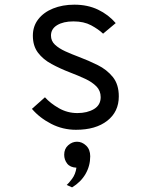

<svg xmlns="http://www.w3.org/2000/svg" viewBox="-20 -543 656 821"><path d="M305 12Q248.6 12 199 -13.4Q149.4 -38.9 116.5 -77.5L172.2 -127Q195.5 -101.1 231.9 -80.3Q268.2 -59.5 311 -59.5Q353 -59.5 381.8 -76.6Q410.5 -93.8 410.5 -127.5Q410.5 -155 392.2 -173.6Q373.9 -192.2 344.2 -206Q314.6 -219.8 280.5 -232.8Q236.9 -249.6 200.5 -269.3Q164.1 -289 142.3 -317.9Q120.5 -346.9 120.5 -390.5Q120.5 -430.9 143.6 -460.6Q166.6 -490.4 206.9 -506.7Q247.1 -523 298 -523Q354.6 -523 399.1 -501.8Q443.6 -480.5 474.8 -444.2L420.8 -399Q400.9 -418 369.7 -434.8Q338.5 -451.5 294.2 -451.5Q250.8 -451.5 224.4 -435.5Q198 -419.5 198 -390.8Q198 -367.8 215 -351.9Q232 -336 259.2 -323.6Q286.5 -311.2 317.8 -299.5Q358.4 -284.2 397.6 -264.8Q436.8 -245.4 462.4 -213.8Q488 -182.2 488 -130.8Q488 -65.1 438.6 -26.6Q389.2 12 305 12ZM288.2 258.2 265.2 248Q273.1 241.6 288.1 221.8Q303 201.9 306.8 174Q280.1 172.9 267.3 156.6Q254.5 140.2 254.5 118.5Q254.5 93.4 271.5 78.2Q288.5 63 309.2 63Q331 63 348.4 79.7Q365.8 96.4 365.8 125.2Q365.8 166.1 345.8 200.8Q325.8 235.4 288.2 258.2Z"/></svg>

Font: Overpass Mono Light
Style: Regular
Weight: 300
Monospace: yes
Designer: Delve Withrington, Dave Bailey
Foundry: Delve Fonts LLC
Version: Version 4.000